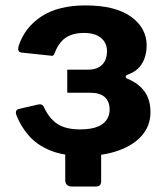

<svg xmlns="http://www.w3.org/2000/svg" viewBox="-20 -559 607 698"><path d="M243.6 119.2Q217.2 119.2 217.2 95.9V-55H347.7V98.5Q347.7 109.2 343.2 114.2Q338.7 119.2 325.9 119.2ZM283.5 7.9Q210.8 7.9 162.4 -12.2Q114 -32.2 84.6 -66.1Q55.2 -99.9 39.6 -140.5Q33 -160 50.4 -163.3L118 -179Q134.4 -182.7 139.8 -169.3Q159.4 -127.2 189.6 -107.9Q219.8 -88.6 270.7 -88.6Q325.4 -88.6 352 -107.7Q378.5 -126.9 378.5 -160.8Q378.5 -190 360.9 -206Q343.3 -221.9 306.9 -221.9H224.5V-305.7H300.5Q332.4 -305.7 350.7 -323.1Q368.9 -340.6 368.9 -373.2Q368.9 -403.4 347 -421.3Q325.1 -439.3 285.2 -439.3Q246.7 -439.3 220.9 -423.2Q195.1 -407.1 179.9 -369Q175.6 -353.8 166.4 -356.4L56.6 -368.1Q49.9 -369.4 47.2 -374.6Q44.6 -379.8 48 -392.4Q70 -459.5 130.8 -499.4Q191.6 -539.3 290.8 -539.3Q399.9 -539.3 456.9 -497.9Q513.9 -456.6 513.2 -391.4Q512.5 -355 496.2 -327.8Q479.8 -300.6 444.8 -287.7Q437.7 -285.4 437 -280.6Q436.2 -275.9 444.1 -272.4Q482.8 -256.7 504.9 -227.1Q527 -197.6 527 -150.9Q527 -102.3 496.3 -66.8Q465.6 -31.3 410.7 -11.7Q355.9 7.9 283.5 7.9Z"/></svg>

Font: Libre Franklin Thin
Style: Regular
Weight: 100
Designer: Pablo Impallari, Rodrigo Fuenzalida, Nhung Nguyen
Foundry: Impallari Type
Version: Version 3.000